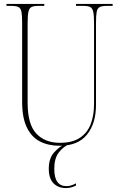

<svg xmlns="http://www.w3.org/2000/svg" viewBox="-20 -734 610 980"><path d="M285 10Q227 10 184 -12Q141 -34 117 -83.5Q93 -133 93 -214V-618Q93 -656 89.5 -674Q86 -692 74 -698Q62 -704 37 -704H13V-714H206V-704H177Q152 -704 140.5 -698Q129 -692 125 -673.5Q121 -655 121 -616V-210Q121 -99 165.5 -52Q210 -5 286 -5Q349 -5 387.5 -30.5Q426 -56 443 -100.5Q460 -145 460 -203V-617Q460 -655 456 -673.5Q452 -692 440.5 -698Q429 -704 404 -704H368V-714H555V-704H526Q501 -704 489 -698Q477 -692 473.5 -673.5Q470 -655 470 -617V-199Q470 -104 424 -47Q378 10 285 10ZM317 226Q277 226 253 201.5Q229 177 229 127Q229 74 256.5 43.5Q284 13 315 0H336Q302 15 279.5 45Q257 75 257 128Q257 216 319 216Q330 216 341 213Q352 210 368 202V213Q342 226 317 226Z"/></svg>

Font: Noto Serif Display Condensed Thin
Style: Regular
Weight: 100
Width: 3
Designer: Monotype Design Team
Foundry: Monotype Imaging Inc.
Version: Version 2.009